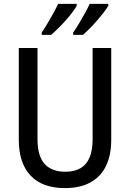

<svg xmlns="http://www.w3.org/2000/svg" viewBox="-20 -962 672 992"><path d="M554.7 -713.9V-239.3Q554.7 -160.6 527.8 -105Q501 -49.3 447.8 -19.8Q394.5 9.8 314.9 9.8Q198.7 9.8 137.9 -54.9Q77.1 -119.6 77.1 -239.3V-713.9H173.8V-241.7Q173.8 -156.2 210.2 -115.5Q246.6 -74.7 317.4 -74.7Q365.2 -74.7 396.5 -93.3Q427.7 -111.8 443.1 -149.2Q458.5 -186.5 458.5 -242.2V-713.9ZM539.6 -941.9V-932.1Q531.2 -918 515.9 -897.9Q500.5 -877.9 481.7 -856.2Q462.9 -834.5 443.6 -814.9Q424.3 -795.4 408.2 -781.7H357.9V-793.5Q373 -814.9 389.4 -842.5Q405.8 -870.1 420.4 -896.7Q435.1 -923.3 443.4 -941.9ZM376.5 -941.9V-932.1Q368.2 -917.5 353.3 -897.7Q338.4 -877.9 319.8 -856.9Q301.3 -835.9 281.5 -816.4Q261.7 -796.9 244.1 -781.7H195.3V-793.5Q210.4 -815.9 226.6 -843Q242.7 -870.1 257.1 -896.5Q271.5 -922.9 280.3 -941.9Z"/></svg>

Font: Open Sans SemiCondensed Medium
Style: Regular
Weight: 500
Width: 4
Designer: Monotype Design Team
Foundry: Monotype Imaging Inc.
Version: Version 3.000